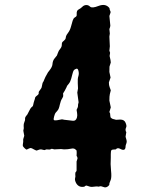

<svg xmlns="http://www.w3.org/2000/svg" viewBox="-20 -772 599 792"><path d="M431.2 -706.1 435.1 -666.5Q435.1 -661.6 431.2 -651.9L433.1 -633.8L431.2 -621.1L433.1 -581.1L431.2 -563L434.1 -554.2L432.1 -541Q437 -521.5 437 -514.2Q432.1 -499 431.6 -497.1Q431.2 -495.1 431.2 -475.1L436 -452.1L429.2 -432.1Q429.2 -419.9 432.1 -413.1L437 -399.4L433.1 -383.8Q431.2 -376 431.2 -356.9L437 -329.1L431.2 -310.1L434.1 -304.2L435.1 -293.5Q435.1 -287.1 439 -285.2Q440.9 -282.2 449.2 -280.3Q457 -278.8 458 -277.8L476.1 -278.8Q492.7 -278.8 498 -265.6Q503.4 -252.4 500.5 -247.1Q498 -241.2 498 -239.7V-236.3Q498 -230 501 -227.1L498 -208L502 -193.8Q503.9 -186.5 501 -179.7Q498 -172.9 498 -168.5Q498 -145.5 474.6 -158.7Q463.4 -163.6 458 -155.8Q442.4 -155.8 439.5 -152.3Q437 -148.4 437 -135.7V-122.1Q435.1 -94.7 438 -68.4Q440.9 -42 437 -30.8L432.1 -18.1Q431.2 -17.1 431.2 -15.1V-11.2Q430.7 -7.8 425.8 -3.9Q417 3.9 405.8 -1Q395 -5.4 391.1 -2.9Q388.2 -2.9 387.2 -2L380.4 -2.9H377Q357.9 0 351.1 -2L338.9 -5.9Q334.5 -8.3 328.1 -2Q304.7 2.9 293.5 -17.6Q289.1 -25.9 289.1 -33.2L291 -43.9Q291 -44.9 290.5 -52.7Q290 -60.5 293 -63Q295.9 -65.9 295.9 -68.8V-106L299.8 -118.2Q299.8 -125 295.9 -128.9Q295.9 -129.9 296.4 -141.6Q296.9 -153.3 293.9 -152.8Q287.1 -162.1 273.4 -158.7Q260.3 -155.8 244.1 -155.8L231.9 -157.2L204.1 -155.8L194.3 -158.2Q191.9 -158.2 188.5 -156.2Q185.1 -154.3 179.7 -155.3Q174.3 -155.8 171.9 -155.8L163.1 -152.8L149.9 -155.8Q144 -155.8 142.1 -154.8L130.9 -150.9Q127 -151.9 119.6 -155.8Q112.3 -160.2 108.4 -161.1Q104.5 -162.1 99.1 -159.2Q93.8 -156.2 90.8 -155.3Q87.9 -154.3 82 -160.2Q76.2 -166 74.7 -168.9Q73.2 -171.9 74.7 -179.7Q76.2 -187.5 75.7 -191.4Q75.2 -195.8 76.2 -199.2L80.1 -211.9L76.2 -232.9L78.1 -243.2Q78.1 -244.1 77.6 -252.4Q77.1 -260.7 80.6 -268.6Q84 -276.4 83.5 -280.3Q83 -284.2 84 -287.1Q85 -290 88.4 -294.4Q91.8 -298.8 92.8 -299.8Q93.8 -300.8 100.1 -314Q106.4 -327.1 110.4 -330.1Q114.3 -333 115.2 -334Q116.2 -335 119.1 -349.1L123 -361.8Q124 -362.3 124 -365.2Q124 -371.6 132.3 -377.4Q140.6 -383.3 139.6 -387.7Q139.2 -392.1 140.6 -394.5Q142.1 -397 146.5 -402.8Q150.9 -408.2 151.9 -412.1Q152.8 -416 153.8 -421.4Q154.8 -426.8 155.8 -430.2Q160.6 -437 162.6 -443.8Q164.6 -450.7 178.2 -474.1L185.1 -482.9Q195.3 -496.1 196.3 -506.3Q197.3 -521.5 204.6 -530.3Q212.4 -539.1 214.8 -543Q216.8 -546.9 218.8 -553.7Q221.7 -563 228.5 -570.8Q234.9 -578.6 234.9 -586.4Q234.9 -593.8 236.3 -596.7Q237.8 -599.6 244.1 -604.5Q250.5 -609.9 251 -615.2Q252 -620.1 252.4 -622.6Q253.4 -627 261.2 -637.2Q269 -647.5 272.9 -662.6Q276.9 -677.7 279.8 -687Q282.7 -696.3 288.1 -699.7Q293.9 -703.1 295.4 -705.6Q296.9 -708 296.4 -714.4Q295.4 -728.5 304.2 -732.9Q313 -737.3 319.3 -743.7Q325.2 -750 333.5 -751Q343.8 -752.4 351.6 -744.6Q359.4 -736.8 386.7 -747.6Q414.6 -758.3 430.2 -740.2Q432.1 -738.3 432.1 -735.4Q432.1 -732.4 434.6 -727.5Q437 -723.1 436 -720.2ZM301.8 -334V-339.8L304.2 -350.1Q304.2 -353 298.8 -390.1L301.8 -407.2Q301.8 -411.1 300.8 -429.2Q299.8 -447.3 303.2 -457.5Q306.6 -467.8 303.7 -479.5Q300.8 -491.2 294.4 -488.3Q288.1 -485.8 285.6 -483.4Q283.2 -481 281.2 -475.1Q279.3 -469.7 278.8 -466.8Q276.9 -461.9 273.9 -448.2Q270.5 -435.1 264.2 -427.2Q257.8 -419.9 256.8 -418Q255.9 -416 254.4 -412.1Q252.9 -408.2 247.1 -397.9Q241.2 -387.7 240.2 -386.7Q240.2 -385.7 240.7 -378.9Q241.2 -372.6 236.3 -365.7Q230.5 -357.4 226.6 -339.8Q223.1 -321.8 216.8 -315.4Q210.9 -309.1 208.5 -305.7Q206.1 -301.8 203.1 -291Q200.2 -280.3 202.1 -277.3Q204.1 -274.4 214.8 -275.9L235.8 -279.8L246.1 -277.8Q251 -276.9 258.8 -276.4Q266.6 -275.9 279.8 -273.9Q293 -272 297.4 -287.1Q299.8 -295.9 297.9 -306.6Q295.9 -317.4 295.9 -318.8Q301.8 -330.1 301.8 -334Z"/></svg>

Font: AntiqueNobleBoldCondensed
Style: BoldCondensed
Weight: 700
Version: Version 001.000